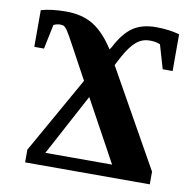

<svg xmlns="http://www.w3.org/2000/svg" viewBox="-76 -739 832 819"><g transform="rotate(10 340.5 -329.5)"><path d="M594 -490 564 -593Q542 -602 518 -601Q486 -601 461 -580Q436 -559 410 -512L389 -472L625 -52V3H85V-52L272 -383L201 -514Q170 -572 162 -583Q155 -593 148 -598Q143 -602 132 -602Q116 -602 102 -595L80 -489H38V-648Q83 -661 146 -661Q217 -661 265 -631Q313 -601 356 -534L364 -546Q396 -608 435 -635Q474 -662 535 -662Q592 -662 637 -649V-490ZM306 -319 163 -52H452Z"/></g></svg>

Font: Libra Serif Modern
Style: Bold
Weight: 700
Designer: Stefan Peev, Context Ltd
Foundry: Ascender Corporation
Version: Version 1.000